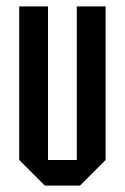

<svg xmlns="http://www.w3.org/2000/svg" viewBox="-20 -580 390 600"><path d="M310 -560V-80L230 0H120L40 -80V-560H130V-80H220V-560Z"/></svg>

Font: Tektur Condensed
Style: Regular
Weight: 400
Width: 3
Designer: Adam Jagosz
Foundry: Adam Jagosz
Version: Version 1.005;gftools[0.9.30]